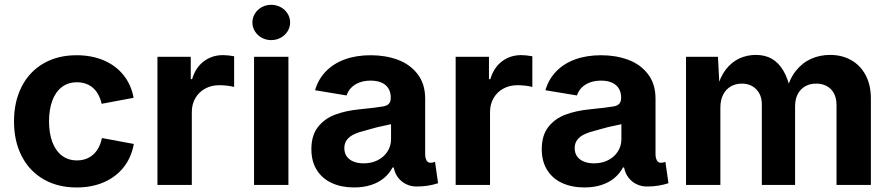

<svg xmlns="http://www.w3.org/2000/svg" viewBox="-20 -788 3793 818"><path d="M39.7 -270.6Q39.7 -354.8 72.2 -418.6Q104.6 -482.4 165 -517.6Q225.3 -552.7 306.4 -552.7Q370.8 -552.7 422.2 -530.8Q473.5 -508.9 506.3 -467.9Q539.1 -426.8 549.2 -371.3L413.1 -345.8Q406.6 -374.3 392.7 -394.9Q378.8 -415.4 357.3 -426.4Q335.8 -437.5 308 -437.5Q269.7 -437.5 243 -416.7Q216.2 -396 202.5 -358.3Q188.9 -320.7 188.9 -271.1Q188.9 -221.8 202.5 -184.2Q216.2 -146.6 243.1 -125.6Q270 -104.6 308 -104.6Q336 -104.6 357.9 -116.1Q379.7 -127.6 394 -149Q408.3 -170.4 414.2 -199.9L550.1 -174.7Q540 -117.6 507.1 -75.8Q474.2 -34.1 422.7 -11.7Q371.3 10.7 306.4 10.7Q225.5 10.7 165.2 -24.5Q104.8 -59.6 72.3 -123.2Q39.7 -186.8 39.7 -270.6Z M650.8 -545.9H792.7V-450.8H798.5Q813.1 -500.3 848.3 -526.7Q883.4 -553.2 930.1 -553.2Q949.9 -553.2 977.5 -548.3V-417.5Q966.7 -420.8 948.5 -422.9Q930.4 -425 914.2 -425Q880.6 -425 854 -410.5Q827.3 -396 812.3 -369.9Q797.2 -343.9 797.2 -310.7V0H650.8Z M1062.4 -545.9H1208.8V0H1062.4ZM1055.3 -692.3Q1055.3 -712.6 1066.1 -730Q1076.9 -747.4 1095.2 -757.5Q1113.6 -767.5 1135.5 -767.5Q1157.4 -767.5 1175.9 -757.5Q1194.4 -747.4 1205.2 -730Q1216.1 -712.7 1216.1 -692.3Q1216.1 -671.9 1205.2 -654.6Q1194.4 -637.2 1175.9 -627.2Q1157.4 -617.1 1135.5 -617.1Q1113.6 -617.1 1095.2 -627.1Q1076.9 -637.2 1066.1 -654.6Q1055.3 -672 1055.3 -692.3Z M1306.6 -152.6Q1306.6 -210.7 1334.3 -246.5Q1362 -282.2 1407 -299.3Q1452 -316.5 1512.5 -322.4Q1547.2 -326 1571.6 -328.8Q1595.9 -331.6 1613.4 -334.7Q1621.5 -336.4 1627.4 -339.1Q1633.3 -341.8 1638 -347.4Q1642.7 -353 1644.2 -362.2Q1644.9 -366.5 1644.9 -371.6Q1644.9 -394.7 1634.9 -411.1Q1624.9 -427.5 1605.7 -436Q1586.5 -444.5 1559.2 -444.5Q1531.8 -444.5 1510.7 -436.3Q1489.6 -428.1 1476 -413.9Q1462.4 -399.6 1456.6 -381.3L1322.3 -403.6Q1335.7 -450.4 1368.5 -484.1Q1401.3 -517.8 1449.9 -535.3Q1498.4 -552.7 1559.6 -552.7Q1622.3 -552.7 1674.5 -533.5Q1726.8 -514.2 1759.1 -472.4Q1791.4 -430.6 1791.4 -367.5V-131.2Q1791.4 -116.2 1796.8 -105.4Q1802.3 -94.6 1813.8 -94.6Q1819.3 -94.6 1823.4 -95.5Q1827.5 -96.3 1833.4 -98.5L1846.4 -7.4Q1824.2 -0.3 1802.2 3.2Q1780.2 6.6 1753.9 6.6Q1731.6 6.6 1711.3 -2.9Q1691 -12.4 1676.6 -30.6Q1662.3 -48.8 1657.4 -74.5H1652.6Q1638.7 -48.4 1615.9 -29.4Q1593 -10.4 1561 0.1Q1529 10.6 1488.2 10.6Q1435.2 10.6 1394.1 -8Q1353.1 -26.6 1329.9 -63.4Q1306.6 -100.1 1306.6 -152.6ZM1646 -195.2V-290.3L1671.9 -264.3Q1652.9 -260 1632.4 -255.9Q1611.9 -251.7 1588.4 -246.3Q1571 -241.5 1562.7 -239.3Q1554.4 -237.2 1537.5 -232.3Q1508.5 -225.2 1488.7 -216Q1468.9 -206.8 1458 -192.3Q1447 -177.8 1447 -156.9Q1447 -136 1457.4 -121.4Q1467.9 -106.9 1486.5 -99.5Q1505.2 -92.1 1529.4 -92.1Q1562.9 -92.1 1589.5 -105.6Q1616.2 -119.2 1631.1 -142.9Q1646 -166.5 1646 -195.2Z M1921.3 -545.9H2063.2V-450.8H2069Q2083.7 -500.3 2118.8 -526.7Q2153.9 -553.2 2200.6 -553.2Q2220.4 -553.2 2248 -548.3V-417.5Q2237.2 -420.8 2219 -422.9Q2200.9 -425 2184.7 -425Q2151.2 -425 2124.5 -410.5Q2097.8 -396 2082.8 -369.9Q2067.7 -343.9 2067.7 -310.7V0H1921.3Z M2288.1 -152.6Q2288.1 -210.7 2315.7 -246.5Q2343.4 -282.2 2388.4 -299.3Q2433.4 -316.5 2493.9 -322.4Q2528.7 -326 2553 -328.8Q2577.3 -331.6 2594.9 -334.7Q2602.9 -336.4 2608.8 -339.1Q2614.7 -341.8 2619.4 -347.4Q2624.1 -353 2625.6 -362.2Q2626.4 -366.5 2626.4 -371.6Q2626.4 -394.7 2616.3 -411.1Q2606.3 -427.5 2587.1 -436Q2567.9 -444.5 2540.6 -444.5Q2513.3 -444.5 2492.2 -436.3Q2471.1 -428.1 2457.5 -413.9Q2443.9 -399.6 2438 -381.3L2303.7 -403.6Q2317.1 -450.4 2349.9 -484.1Q2382.7 -517.8 2431.3 -535.3Q2479.9 -552.7 2541.1 -552.7Q2603.7 -552.7 2656 -533.5Q2708.3 -514.2 2740.5 -472.4Q2772.8 -430.6 2772.8 -367.5V-131.2Q2772.8 -116.2 2778.3 -105.4Q2783.7 -94.6 2795.2 -94.6Q2800.8 -94.6 2804.9 -95.5Q2809 -96.3 2814.9 -98.5L2827.9 -7.4Q2805.6 -0.3 2783.6 3.2Q2761.6 6.6 2735.4 6.6Q2713.1 6.6 2692.8 -2.9Q2672.5 -12.4 2658.1 -30.6Q2643.7 -48.8 2638.9 -74.5H2634.1Q2620.2 -48.4 2597.3 -29.4Q2574.5 -10.4 2542.5 0.1Q2510.5 10.6 2469.6 10.6Q2416.6 10.6 2375.6 -8Q2334.5 -26.6 2311.3 -63.4Q2288.1 -100.1 2288.1 -152.6ZM2627.4 -195.2V-290.3L2653.3 -264.3Q2634.3 -260 2613.8 -255.9Q2593.3 -251.7 2569.8 -246.3Q2552.5 -241.5 2544.2 -239.3Q2535.9 -237.2 2519 -232.3Q2489.9 -225.2 2470.2 -216Q2450.4 -206.8 2439.4 -192.3Q2428.4 -177.8 2428.4 -156.9Q2428.4 -136 2438.9 -121.4Q2449.3 -106.9 2468 -99.5Q2486.6 -92.1 2510.9 -92.1Q2544.3 -92.1 2571 -105.6Q2597.6 -119.2 2612.5 -142.9Q2627.4 -166.5 2627.4 -195.2Z M2902.7 -545.9H3038.8L3045.9 -410.1H3035.3Q3047.1 -458.9 3071.7 -491.1Q3096.3 -523.2 3129.4 -538.7Q3162.6 -554.1 3200.3 -554.1Q3239.4 -554.1 3268.4 -537.5Q3297.3 -520.9 3317.3 -487.1Q3337.3 -453.4 3348.5 -401.2H3331.6Q3343.4 -452.1 3370.8 -486.3Q3398.1 -520.6 3435.6 -537.3Q3473.1 -554.1 3516.3 -554.1Q3566.7 -554.1 3606.1 -532Q3645.4 -510 3667.9 -468Q3690.3 -426 3690.3 -368.2V0H3543.9V-340.1Q3543.9 -370.1 3532.7 -390.7Q3521.5 -411.2 3501.9 -421.5Q3482.2 -431.8 3457.3 -431.8Q3429.8 -431.8 3409.4 -419.7Q3389 -407.6 3378.2 -386.1Q3367.4 -364.5 3367.4 -335.9V0H3225.7V-344.2Q3225.7 -370.5 3214.8 -390.3Q3203.9 -410.1 3184.7 -421Q3165.6 -431.8 3140.6 -431.8Q3114.5 -431.8 3093.8 -420Q3073.1 -408.1 3061.1 -385.1Q3049.1 -362 3049.1 -330V0H2902.7Z"/></svg>

Font: Raveo Variable
Style: Regular
Weight: 400
Designer: Jakub Foglar, Rasmus Andersson (Inter)
Foundry: Jakubfoglar.com
Version: Version 1.000;Glyphs 3.2.3 (3260)